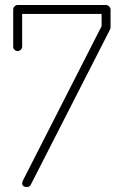

<svg xmlns="http://www.w3.org/2000/svg" viewBox="-20 -751 482 771"><path d="M424 -713V-641Q424 -636 422 -633L104 -10Q99 0 89 0Q69 0 69 -15Q69 -20 72 -26L388 -646V-695H69V-564Q69 -557 63.5 -551.5Q58 -546 51 -546Q44 -546 38.5 -551Q33 -556 33 -564V-713Q33 -720 38.5 -725.5Q44 -731 51 -731H406Q412 -731 418 -725.5Q424 -720 424 -713Z"/></svg>

Font: Dosis
Style: ExtraLight
Weight: 250
Designer: Edgar Tolentino, Pablo Impallari, Igino Marini
Foundry: Edgar Tolentino, Pablo Impallari, Igino Marini
Version: Version 1.007